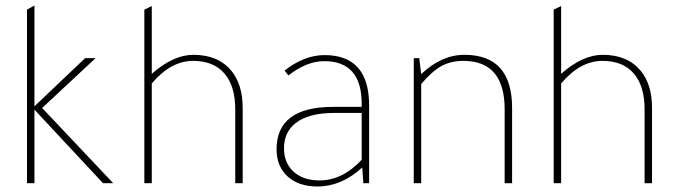

<svg xmlns="http://www.w3.org/2000/svg" viewBox="-20 -665 2460 697"><path d="M105 -279 289 -454H327L133 -273L391 0H354L105 -267V0H78V-630L105 -645Z M861 0H834V-268Q834 -353 794.5 -398.5Q755 -444 681 -444Q600 -444 531 -362V0H504V-630L531 -643V-397Q609 -466 682 -466Q772 -466 820 -408Q861 -358 861 -273Z M1320 0H1299L1295 -57Q1220 12 1132 12Q1064 12 1024 -24.5Q984 -61 984 -123Q984 -277 1189 -277H1293V-288Q1293 -443 1157 -443Q1093 -443 1027 -391L1013 -409Q1085 -465 1158 -465Q1320 -465 1320 -282ZM1293 -255H1193Q1100 -255 1053 -218Q1011 -185 1011 -127Q1011 -73 1046 -41.5Q1081 -10 1140 -10Q1223 -10 1293 -85Z M1839 0H1812V-268Q1812 -444 1662 -444Q1617 -444 1583 -425.5Q1549 -407 1509 -360V0H1482V-454H1502L1509 -396Q1583 -466 1666 -466Q1839 -466 1839 -273Z M2347 0H2320V-268Q2320 -353 2280.5 -398.5Q2241 -444 2167 -444Q2086 -444 2017 -362V0H1990V-630L2017 -643V-397Q2095 -466 2168 -466Q2258 -466 2306 -408Q2347 -358 2347 -273Z"/></svg>

Font: Tajawal ExtraLight
Style: Regular
Weight: 275
Designer: Boutros Fonts
Foundry: Created by Boutros International 2017
Version: Version 1.700